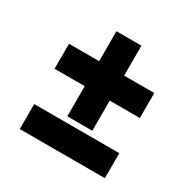

<svg xmlns="http://www.w3.org/2000/svg" viewBox="-147 -754 934 938"><g transform="rotate(30 320.0 -285.0)"><path d="M250 -300H80V-441H250V-610H391V-441H561V-300H391V-130H250ZM80 -101H560V40H80Z"/></g></svg>

Font: Gold Bold
Style: Regular
Weight: 400
Designer: jaiki
Version: Version 1.000